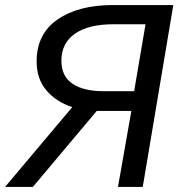

<svg xmlns="http://www.w3.org/2000/svg" viewBox="-54 -740 717 760"><path d="M466 -301H331H329L76 0H-34L232 -316Q168 -337 129.5 -382.5Q91 -428 91 -497Q91 -606 174 -663Q257 -720 392 -720H632L511 0H413ZM477 -379 522 -644H395Q296 -644 242.5 -606.5Q189 -569 189 -500Q189 -438 233 -408.5Q277 -379 356 -379Z"/></svg>

Font: Nebula Sans Medium
Style: Regular
Weight: 500
Italic angle: -9°
Designer: Paul D. Hunt for Adobe (as Source Sans)
Foundry: Nebula Entertainment & Broadcasting LLC
Version: Version 1.010